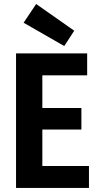

<svg xmlns="http://www.w3.org/2000/svg" viewBox="-20 -921 495 941"><path d="M416 -107.4H187.5V-286.1H378.9V-391.6H187.5V-551.8H407.2V-659.2H58.6V0H416ZM95.7 -809.6 157.2 -901.4 343.8 -770.5 294.9 -695.3Z"/></svg>

Font: Yaldevi Colombo
Style: Bold
Weight: 700
Designer: Sol Matas, Denzil Rajitha, Kosala Senevirathne and Pathum Egodawatta
Foundry: Mooniak
Version: Version 1.020 ; ttfautohint (v1.6)